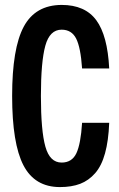

<svg xmlns="http://www.w3.org/2000/svg" viewBox="-20 -759 490 788"><path d="M226.1 8.8Q122.6 8.8 76.2 -80.6Q29.8 -169.9 29.8 -365.2Q29.8 -560.5 77.4 -649.4Q125 -738.3 232.9 -738.8Q329.1 -738.8 375.2 -676Q421.4 -613.3 428.2 -478H316.9Q311 -564.5 292.5 -600.8Q273.9 -637.2 232.9 -637.2Q184.1 -637.2 166 -571.3Q147.9 -505.4 147.9 -365.2Q147.9 -222.2 166.3 -157Q184.6 -91.8 232.9 -91.8Q275.4 -91.8 293.5 -130.1Q311.5 -168.5 316.9 -254.9H428.2Q425.3 -181.2 411.1 -129.9Q397 -78.6 370.6 -48.3Q344.2 -18.1 309.1 -4.6Q273.9 8.8 226.1 8.8Z"/></svg>

Font: Lumene Sans Condensed
Style: Bold
Weight: 600
Width: 3
Designer: Deni Anggara
Version: Version 1.003;Glyphs 3.1.2 (3151)